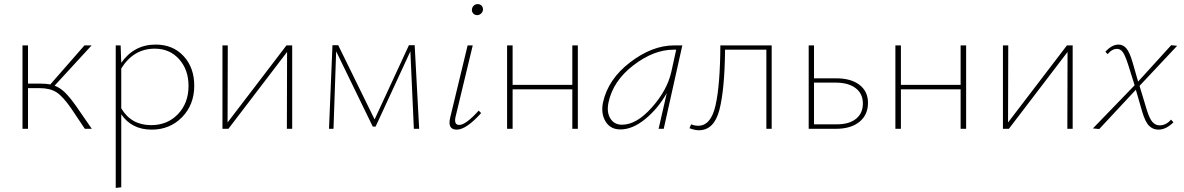

<svg xmlns="http://www.w3.org/2000/svg" viewBox="-20 -630 5792 939"><path d="M353 -110 429 0H395L328 -100Q288 -158 256.5 -178.5Q225 -199 173 -199H117V0H90V-408H117V-221H180Q207 -221 226 -217L393 -408H428L247 -211Q274 -201 298 -177.5Q322 -154 353 -110Z M741 -412Q826 -412 878 -355.5Q930 -299 930 -211Q930 -118 870.5 -57Q811 4 722 4Q624 4 573 -71V286L546 289V-408H570L573 -323Q636 -412 741 -412ZM719 -18Q799 -18 850.5 -72Q902 -126 902 -210Q902 -289 856 -340.5Q810 -392 737 -392Q633 -392 573 -295V-100Q622 -18 719 -18Z M1409 -408V0H1383L1384 -376L1097 0H1068V-408H1094L1093 -31L1381 -408Z M2030 0H2004L1987 -379L1817 -11H1803L1624 -379L1611 0H1589L1606 -409H1634L1812 -46L1980 -409H2008Z M2314 -556Q2302 -556 2294.5 -564Q2287 -572 2288 -584Q2289 -595 2297 -602.5Q2305 -610 2316 -610Q2328 -610 2335.5 -602Q2343 -594 2342 -581Q2340 -570 2332 -563Q2324 -556 2314 -556ZM2214 4Q2167 4 2182 -56L2267 -408H2292L2208 -59Q2199 -19 2226 -19Q2258 -19 2321 -89L2333 -77Q2260 4 2214 4Z M2779 -408H2806V0H2779V-193H2487V0H2460V-408H2487V-215H2779Z M3277 -408H3317L3226 0H3201L3241 -175Q3199 -100 3136.5 -48.5Q3074 3 3014 3Q2965 3 2941.5 -36Q2918 -75 2929 -129Q2954 -243 3062 -325.5Q3170 -408 3277 -408ZM3022 -20Q3093 -20 3168 -104.5Q3243 -189 3263 -278L3287 -387H3274Q3177 -387 3077.5 -310.5Q2978 -234 2956 -129Q2946 -81 2965 -50.5Q2984 -20 3022 -20Z M3754 -408V0H3728V-387H3526Q3524 -190 3498 -91.5Q3472 7 3398 7Q3378 7 3352 -3L3360 -22Q3377 -15 3395 -15Q3457 -15 3479.5 -115Q3502 -215 3503 -408Z M4069 -247Q4142 -247 4183.5 -215Q4225 -183 4225 -127Q4225 -68 4183 -34Q4141 0 4068 0H3935V-408H3961V-247ZM4074 -22Q4133 -22 4166.5 -49Q4200 -76 4200 -124Q4200 -172 4164.5 -199Q4129 -226 4066 -226H3961V-22Z M4678 -408H4705V0H4678V-193H4386V0H4359V-408H4386V-215H4678Z M5226 -408V0H5200L5201 -376L4914 0H4885V-408H4911L4910 -31L5198 -408Z M5651 -17Q5683 -17 5707 -45L5719 -32Q5683 4 5645 4Q5619 4 5600 -14.5Q5581 -33 5566 -84L5535 -191L5356 1L5325 -2L5529 -213L5497 -315Q5482 -361 5470.5 -376Q5459 -391 5443 -391Q5418 -391 5397 -365L5386 -377Q5418 -412 5450 -412Q5473 -412 5489 -393Q5505 -374 5520 -322L5546 -231L5708 -409L5737 -406L5553 -210L5589 -91Q5603 -47 5617.5 -32Q5632 -17 5651 -17Z"/></svg>

Font: EauTestText Extralight
Style: Italic
Weight: 250
Italic angle: -12°
Designer: Christian Thalmann (Catharsis Fonts)
Version: Version 0.001;PS 000.001;hotconv 1.0.88;makeotf.lib2.5.64775